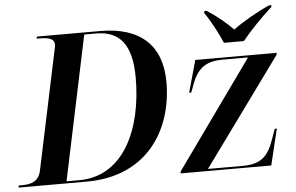

<svg xmlns="http://www.w3.org/2000/svg" viewBox="-78 -844 1420 921"><g transform="rotate(-5 632.5 -383.0)"><path d="M1017 -606H1113C1152 -654 1211 -715 1258 -757L1260 -766H1248C1187 -739 1115 -697 1072 -665C1041 -697 997 -735 947 -766H937L935 -757C961 -721 999 -650 1017 -606ZM-25 0H303C598 0 726 -216 726 -442C726 -619 624 -714 431 -714H126L124 -704H137C177 -704 209 -699 209 -668C209 -660 206 -647 203 -634L85 -75C74 -18 34 -10 -9 -10H-23ZM268 -10H207L353 -704H410C522 -704 581 -638 581 -476C581 -231 484 -10 268 -10ZM755 0H1192L1234 -174H1224L1208 -129C1180 -48 1148 -10 1055 -10H888L1263 -526L1265 -536H873L830 -382H840L849 -405C878 -493 919 -526 1003 -526H1126L757 -10Z"/></g></svg>

Font: Noto Serif Display SemiBold
Style: Italic
Weight: 600
Italic angle: -12°
Designer: Monotype Design Team
Foundry: Monotype Imaging Inc.
Version: Version 2.009